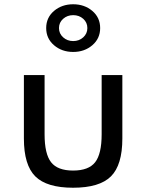

<svg xmlns="http://www.w3.org/2000/svg" viewBox="-20 -864 686 900"><path d="M322.5 16Q446.5 16 500 -37.2Q553.5 -90.5 553.5 -214.5V-512H456.5V-234.5Q456.5 -142.5 426 -103.5Q395.5 -64.5 322.5 -64.5Q250 -64.5 219.5 -103.5Q189 -142.5 189 -234.5V-512H92V-214.5Q92 -90.5 145.5 -37.2Q199 16 322.5 16ZM323 -620.5Q376 -620.5 412.8 -652Q449.5 -683.5 449.5 -732.5Q449.5 -781.5 412.8 -812.8Q376 -844 323 -844Q270 -844 233.2 -812.8Q196.5 -781.5 196.5 -732.5Q196.5 -683.5 233.2 -652Q270 -620.5 323 -620.5ZM323 -671.5Q295.5 -671.5 276 -689Q256.5 -706.5 256.5 -732.5Q256.5 -758.5 276 -775.8Q295.5 -793 323 -793Q351 -793 370.2 -775.8Q389.5 -758.5 389.5 -732.5Q389.5 -706.5 370.2 -689Q351 -671.5 323 -671.5Z"/></svg>

Font: Spartan Medium
Style: Regular
Weight: 500
Designer: Matt Bailey, Mirko Velimirovic
Foundry: Matt Bailey
Version: Version 1.003; ttfautohint (v1.8.3)